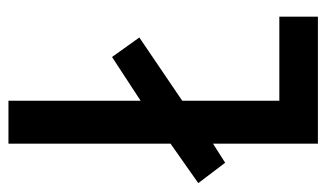

<svg xmlns="http://www.w3.org/2000/svg" viewBox="-186 -578 754 443"><g transform="rotate(-90 190.5 -357.0)"><path d="M80 0H373V-89H179V-313L325 -412L280 -475L179 -409V-714H80V-340L-11 -276L36 -214L80 -242Z"/></g></svg>

Font: Noto Sans Devanagari ExtraCondensed Medium
Style: Regular
Weight: 500
Width: 2
Designer: Jelle Bosma - Monotype Design Team
Foundry: Monotype Imaging Inc.
Version: Version 2.004